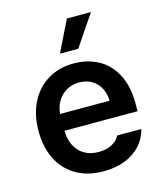

<svg xmlns="http://www.w3.org/2000/svg" viewBox="-114 -843 796 939"><g transform="rotate(-15 283.5 -373.5)"><path d="M37.1 -261.7Q37.1 -343.3 68.4 -405.5Q99.6 -467.8 156.5 -502.4Q213.4 -537.1 288.1 -537.1Q355.5 -537.1 410.4 -508.3Q465.3 -479.5 497.8 -419.2Q530.3 -358.9 530.3 -269.5V-230.5H160.2Q160.6 -186 177.7 -153.6Q194.8 -121.1 225.1 -104Q255.4 -86.9 295.9 -86.9Q335.4 -86.9 363.3 -102.1Q391.1 -117.2 403.3 -141.6H525.4Q514.2 -95.7 482.9 -61.3Q451.7 -26.9 403.6 -8.1Q355.5 10.7 294.9 10.7Q215.8 10.7 157.5 -22.7Q99.1 -56.2 68.1 -117.7Q37.1 -179.2 37.1 -261.7ZM411.1 -315.4Q410.6 -351.6 395.5 -379.9Q380.4 -408.2 353 -424.3Q325.7 -440.4 290 -440.4Q253.4 -440.4 224.9 -423.6Q196.3 -406.7 179.7 -378.2Q163.1 -349.6 160.6 -315.4ZM313.5 -757.8H435.5L329.1 -600.6H236.3Z"/></g></svg>

Font: Pretendard GOV SemiBold
Style: Regular
Weight: 600
Designer: Base glyphs from Inter by Rasmus Andersson; Hangeul glyphs from Noto Sans CJK(Source Han Sans) by Jang Soo-young and Kan
Foundry: Kil Hyung-jin
Version: Version 1.309